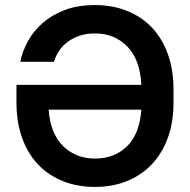

<svg xmlns="http://www.w3.org/2000/svg" viewBox="-20 -729 750 758"><path d="M355 9Q285 9 228 -14Q171 -37 130.5 -79.5Q90 -122 67.5 -184Q45 -246 45 -324V-394H538Q533 -494 482.5 -545.5Q432 -597 355 -597Q321 -597 294.5 -588Q268 -579 247.5 -564Q227 -549 213.5 -528.5Q200 -508 193 -485H60Q68 -525 89.5 -565Q111 -605 147 -637Q183 -669 234.5 -689Q286 -709 355 -709Q424 -709 481.5 -686Q539 -663 579.5 -620.5Q620 -578 642.5 -516Q665 -454 665 -376V-324Q665 -246 642.5 -184.5Q620 -123 579 -80Q538 -37 481 -14Q424 9 355 9ZM355 -103Q431 -103 481 -151Q531 -199 538 -296H172Q179 -201 229.5 -152Q280 -103 355 -103Z"/></svg>

Font: PT Root UI Web Bold
Style: Regular
Weight: 700
Designer: Vitaly Kuzmin
Foundry: ParaType Ltd.
Version: Version 1.000W